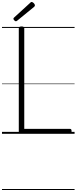

<svg xmlns="http://www.w3.org/2000/svg" viewBox="-20 -1346 770 1931"><path d="M197 0Q169 0 169 -23V-1061Q169 -1071 176 -1075.5Q183 -1080 197 -1080Q211 -1080 217.5 -1075.5Q224 -1071 224 -1061V-50H684Q692 -50 696 -44.5Q700 -39 700 -25Q700 -11 696 -5.5Q692 0 684 0ZM140 -1132Q133 -1132 124 -1141Q115 -1150 115 -1157Q115 -1159 116 -1162.5Q117 -1166 121 -1169L283 -1317Q287 -1321 290 -1323.5Q293 -1326 298 -1326Q304 -1326 312 -1320.5Q320 -1315 325.5 -1307Q331 -1299 331 -1292Q331 -1288 329.5 -1285Q328 -1282 323 -1277L154 -1139Q149 -1136 146.5 -1134Q144 -1132 140 -1132ZM0 555H730V565H0ZM0 -20H730V0H0ZM0 -505H730V-500H0ZM0 -1075H730V-1065H0Z"/></svg>

Font: Playwrite AR Guides
Style: Regular
Weight: 400
Designer: Veronika Burian, José Scaglione
Foundry: TypeTogether
Version: Version 1.003